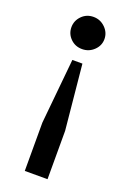

<svg xmlns="http://www.w3.org/2000/svg" viewBox="-141 -574 558 825"><g transform="rotate(20 138.0 -161.5)"><path d="M138 -376Q106 -376 84.5 -397.5Q63 -419 63 -449Q63 -479 84.5 -501Q106 -523 138 -523Q169 -523 191.5 -501Q214 -479 214 -449Q214 -419 191.5 -397.5Q169 -376 138 -376ZM190 200H86V-21L115 -318H161L190 -21Z"/></g></svg>

Font: Overpass Light
Style: Bold
Weight: 600
Designer: Delve Withrington, Thomas Jockin
Foundry: Delve Fonts
Version: Version 3.000;DELV;Overpass